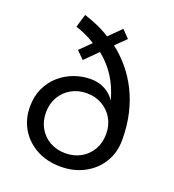

<svg xmlns="http://www.w3.org/2000/svg" viewBox="-156 -996 1029 1133"><g transform="rotate(20 358.0 -429.5)"><path d="M352.5 16Q268 16 202.5 -19Q137 -54 99.8 -115.2Q62.5 -176.5 62.5 -256Q62.5 -321 86.2 -372Q110 -423 150.5 -458.5Q191 -494 241.8 -512.5Q292.5 -531 346.5 -531Q395.5 -531 435.5 -509.5Q475.5 -488 498.5 -451Q477 -533 436.2 -595Q395.5 -657 340.5 -699.5L261 -620L214.5 -666.5L283 -734.5Q252.5 -754 220.5 -768.5Q188.5 -783 159 -792.5L183.5 -875Q224 -862.5 266.5 -844Q309 -825.5 348.5 -800.5L423.5 -875L469.5 -828L405 -764.5Q456.5 -725 499.8 -673.5Q543 -622 574.8 -558.5Q606.5 -495 624 -419.5Q641.5 -344 641.5 -256Q641.5 -176.5 603.8 -115.2Q566 -54 500.8 -19Q435.5 16 352.5 16ZM352 -68Q406.5 -68 449 -92.2Q491.5 -116.5 516 -159Q540.5 -201.5 540.5 -256Q540.5 -311 515.8 -353.5Q491 -396 448.5 -420.2Q406 -444.5 352 -444.5Q298 -444.5 255.2 -420.2Q212.5 -396 187.8 -353.5Q163 -311 163 -256Q163 -201.5 187.2 -159Q211.5 -116.5 254.2 -92.2Q297 -68 352 -68Z"/></g></svg>

Font: Spartan Thin Medium
Style: Regular
Weight: 500
Version: Version 1.004